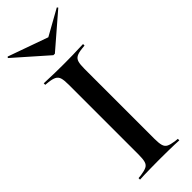

<svg xmlns="http://www.w3.org/2000/svg" viewBox="-252 -781 805 805"><g transform="rotate(-45 150.5 -378.5)"><path d="M140.3 -2.4Q117.7 -2.4 97.2 -2Q76.6 -1.6 60.5 -1.2Q44.4 -0.8 33.1 0V-8.9L49.2 -10.5Q71.8 -13.7 83.5 -19.4Q95.2 -25 99.2 -38.7Q103.2 -52.4 103.2 -78.2V-492.7Q103.2 -519.4 99.2 -532.7Q95.2 -546 83.5 -552Q71.8 -558.1 49.2 -560.5L33.1 -562.1V-571Q44.4 -571 60.5 -570.2Q76.6 -569.4 97.2 -569Q117.7 -568.5 140.3 -568.5H150H158.9Q182.3 -568.5 202.8 -569Q223.4 -569.4 239.5 -570.2Q255.6 -571 266.1 -571V-562.1L250 -560.5Q227.4 -558.1 216.1 -552Q204.8 -546 200.8 -532.7Q196.8 -519.4 196.8 -492.7V-78.2Q196.8 -52.4 200.8 -38.7Q204.8 -25 216.1 -19.4Q227.4 -13.7 250 -10.5L266.1 -8.9V0Q255.6 -0.8 239.5 -1.2Q223.4 -1.6 202.8 -2Q182.3 -2.4 158.9 -2.4H150ZM296.8 -757.3 300.8 -752.4 154 -625.8H145.2L1.6 -752.4L5.6 -757.3L202.4 -687.1L156.5 -679Z"/></g></svg>

Font: Playfair 144pt SemiCondensed Medium
Style: Regular
Weight: 500
Width: 4
Designer: Claus Eggers Sørensen
Foundry: Claus Eggers Sørensen
Version: Version 2.203